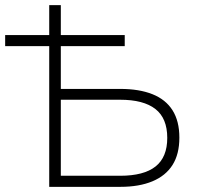

<svg xmlns="http://www.w3.org/2000/svg" viewBox="-25 -725 775 745"><path d="M166 0V-546H-5V-589H166V-705H211V-589H459V-546H211V-380H442Q515 -380 566.5 -359.5Q618 -339 644.5 -297Q671 -255 671 -191Q671 -127 644.5 -85Q618 -43 566.5 -21.5Q515 0 442 0ZM211 -43H441Q533 -43 578.5 -79Q624 -115 624 -190Q624 -266 578 -302Q532 -338 441 -338H211Z"/></svg>

Font: Nunito Sans 10pt ExtraLight
Style: Regular
Weight: 250
Designer: Vernon Adams
Foundry: Vernon Adams
Version: Version 3.101;gftools[0.9.27]